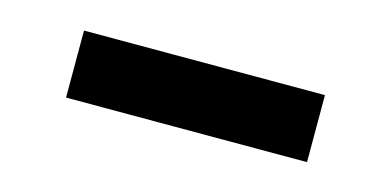

<svg xmlns="http://www.w3.org/2000/svg" viewBox="-29 -838 558 274"><g transform="rotate(15 250.0 -700.5)"><path d="M428 -651H72V-750H428Z"/></g></svg>

Font: Hind Colombo
Style: Bold
Weight: 700
Designer: Jyotish Sonowal, Aditi Pimprikar
Foundry: Indian Type Foundry
Version: Version 1.000;PS 1.0;hotconv 1.0.86;makeotf.lib2.5.63406; tt